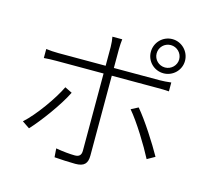

<svg xmlns="http://www.w3.org/2000/svg" viewBox="-120 -978 1241 1151"><g transform="rotate(15 500.0 -402.5)"><path d="M812 -802C850 -802 882 -771 882 -732C882 -694 850 -663 812 -663C773 -663 742 -694 742 -732C742 -771 773 -802 812 -802ZM812 -627C870 -627 918 -674 918 -732C918 -791 870 -839 812 -839C753 -839 706 -791 706 -732C706 -674 753 -627 812 -627ZM266 -394C228 -315 140 -191 73 -131L119 -100C177 -162 270 -288 311 -372ZM801 -533C823 -533 848 -533 872 -531V-586C848 -583 821 -581 800 -581H517V-698C517 -717 519 -746 521 -760H460C463 -746 466 -718 466 -698V-581H173C142 -581 122 -583 96 -586V-530C121 -532 143 -533 174 -533H466V-54C466 -27 454 -14 426 -14C399 -14 352 -18 308 -26L312 28C347 31 407 34 442 34C497 34 517 12 517 -37V-533ZM678 -368C733 -304 810 -178 848 -104L896 -131C856 -203 777 -327 722 -391Z"/></g></svg>

Font: Genne Gothic Light
Style: Regular
Weight: 300
Designer: Ryoko NISHIZUKA (kana & ideographs); Paul D. Hunt (Latin, Greek & Cyrillic); Wenlong ZHANG (bopomofo); Sandoll Communica
Foundry: Adobe Systems Incorporated
Version: Version 1.004;PS 1.004;hotconv 16.6.51;makeotf.lib2.5.65220